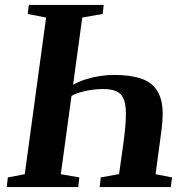

<svg xmlns="http://www.w3.org/2000/svg" viewBox="-20 -763 760 783"><path d="M7.5 0 12 -39.5 81 -52.5 168 -691.5 93 -706 97.5 -743H403L398.5 -706L315.5 -691.5L278 -417.5Q301.5 -430.5 329.8 -439.5Q358 -448.5 387.8 -453Q417.5 -457.5 444 -457.5Q510 -457.5 554.5 -442.8Q599 -428 621.2 -392.8Q643.5 -357.5 643.5 -296Q643.5 -282.5 642.2 -267.2Q641 -252 639 -235.5L614.5 -52.5L681.5 -39.5L676.5 0H386.5L391 -39.5L465.5 -53L482 -169.5Q487.5 -210 490.5 -242Q493.5 -274 493.5 -298Q493.5 -336 484.8 -358.2Q476 -380.5 455.5 -390.2Q435 -400 400 -400Q379.5 -400 355.2 -396.8Q331 -393.5 308.8 -387.2Q286.5 -381 271.5 -371.5L228 -52.5L303.5 -39.5L299 0Z"/></svg>

Font: Merriweather 60pt
Style: Bold Italic
Weight: 700
Italic angle: -7.8°
Version: Version 2.101